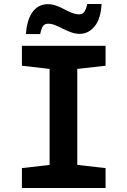

<svg xmlns="http://www.w3.org/2000/svg" viewBox="-20 -944 640 964"><path d="M90 0V-100L229 -116V-598L90 -614V-714H510V-614L368 -598V-116L510 -100V0ZM110 -773Q112 -804 119.5 -831.5Q127 -859 140.5 -879.5Q154 -900 174 -911.5Q194 -923 220 -923Q242 -923 262.5 -915.5Q283 -908 302.5 -897.5Q322 -887 341 -879.5Q360 -872 378 -872Q395 -872 404 -885.5Q413 -899 418 -924H490Q486 -849 455 -811.5Q424 -774 380 -774Q359 -774 338 -781.5Q317 -789 296.5 -799.5Q276 -810 257.5 -817.5Q239 -825 222 -825Q204 -825 195.5 -812.5Q187 -800 182 -773Z"/></svg>

Font: Noto Sans Mono
Style: Bold
Weight: 700
Designer: Monotype Design Team
Foundry: Monotype Imaging Inc.
Version: Version 2.014